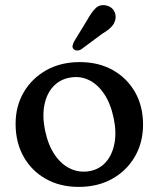

<svg xmlns="http://www.w3.org/2000/svg" viewBox="-20 -725 626 757"><path d="M294.5 -480.2Q368.6 -480.2 424.8 -448.7Q480.9 -417.1 512.5 -361.7Q544 -306.2 544 -233.9Q544 -163.3 511.9 -107.7Q479.7 -52.1 422.6 -20.1Q365.5 11.9 290.7 11.9Q216.8 11.9 160.6 -19.7Q104.5 -51.3 73 -107.4Q41.5 -163.5 41.5 -236.7Q41.5 -306.2 73.6 -361.3Q105.8 -416.3 162.8 -448.3Q219.8 -480.2 294.5 -480.2ZM334.7 -50.6Q373.2 -58.1 398 -86.6Q422.8 -115.1 431.3 -159.6Q439.8 -204 428.3 -258.6Q416.3 -316.8 390.3 -355.2Q364.3 -393.7 329 -410.1Q293.8 -426.6 253.6 -418.6Q214.9 -411.3 189.3 -383.2Q163.7 -355.1 155 -310.9Q146.2 -266.7 157.6 -211Q169.9 -152.2 196.4 -113.9Q222.9 -75.5 258.9 -59.3Q294.8 -43.1 334.7 -50.6ZM324.3 -646.8Q340.1 -675.6 356.3 -692Q372.6 -708.3 397.3 -703.8Q417.8 -700 428.1 -684.4Q438.4 -668.7 435.3 -650.7Q432.2 -632.8 419.3 -619.3Q406.3 -605.9 383.2 -592L299.2 -529.7Q292.4 -525.9 284.1 -525.9Q275.8 -526 270.7 -531Q264.6 -536.9 266.1 -544.6Q267.7 -552.3 271.5 -560.4Z"/></svg>

Font: Fraunces SuperSoft
Style: Regular
Weight: 900
Version: Version 1.000;[b76b70a41]